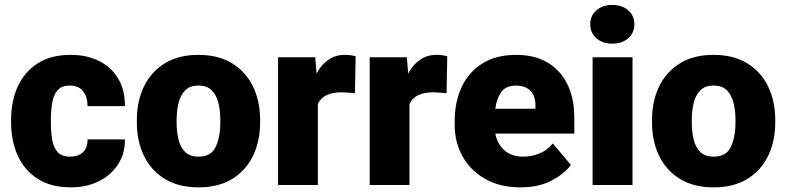

<svg xmlns="http://www.w3.org/2000/svg" viewBox="-20 -765 3252 794"><path d="M269.5 -117.2Q304.2 -117.2 323.5 -136Q342.8 -154.8 341.8 -188.5H496.6Q497.1 -128.9 467.5 -84.2Q438 -39.6 387.5 -14.9Q336.9 9.8 273.4 9.8Q190.9 9.8 136 -25.4Q81.1 -60.5 53.5 -121.3Q25.9 -182.1 25.9 -258.3V-269.5Q25.9 -346.2 53.2 -406.7Q80.6 -467.3 135.5 -502.7Q190.4 -538.1 272.5 -538.1Q338.4 -538.1 388.9 -513.2Q439.5 -488.3 468.3 -440.9Q497.1 -393.6 496.6 -326.2H341.8Q342.8 -361.8 324.5 -386.5Q306.2 -411.1 268.6 -411.1Q234.9 -411.1 218 -391.6Q201.2 -372.1 195.8 -339.8Q190.4 -307.6 190.4 -269.5V-258.3Q190.4 -219.2 195.8 -187.3Q201.2 -155.3 218.3 -136.2Q235.4 -117.2 269.5 -117.2Z M545.9 -258.8V-269Q545.9 -346.2 575.2 -407Q604.5 -467.8 661.1 -502.9Q717.8 -538.1 800.3 -538.1Q883.3 -538.1 940.2 -502.9Q997.1 -467.8 1026.4 -407Q1055.7 -346.2 1055.7 -269V-258.8Q1055.7 -181.6 1026.4 -120.8Q997.1 -60.1 940.4 -25.1Q883.8 9.8 801.3 9.8Q718.3 9.8 661.4 -25.1Q604.5 -60.1 575.2 -120.8Q545.9 -181.6 545.9 -258.8ZM710.4 -269V-258.8Q710.4 -219.2 718.5 -187Q726.6 -154.8 746.1 -136Q765.6 -117.2 801.3 -117.2Q853.5 -117.2 872.3 -158.2Q891.1 -199.2 891.1 -258.8V-269Q891.1 -307.6 883.1 -339.8Q875 -372.1 855.5 -391.6Q835.9 -411.1 800.3 -411.1Q765.6 -411.1 746.1 -391.6Q726.6 -372.1 718.5 -339.8Q710.4 -307.6 710.4 -269Z M1450.7 -532.2 1447.8 -379.4Q1438 -380.4 1421.4 -381.8Q1404.8 -383.3 1393.6 -383.3Q1316.4 -383.3 1294.4 -335V0H1129.9V-528.3H1283.7L1289.1 -460.9Q1308.6 -497.6 1338.1 -517.8Q1367.7 -538.1 1405.3 -538.1Q1432.6 -538.1 1450.7 -532.2Z M1829.6 -532.2 1826.7 -379.4Q1816.9 -380.4 1800.3 -381.8Q1783.7 -383.3 1772.5 -383.3Q1695.3 -383.3 1673.3 -335V0H1508.8V-528.3H1662.6L1668 -460.9Q1687.5 -497.6 1717 -517.8Q1746.6 -538.1 1784.2 -538.1Q1811.5 -538.1 1829.6 -532.2Z M2132.8 9.8Q2046.9 9.8 1985.8 -25.4Q1924.8 -60.5 1892.6 -118.9Q1860.4 -177.2 1860.4 -246.6V-265.1Q1860.4 -342.3 1888.7 -404.1Q1917 -465.8 1973.9 -502Q2030.8 -538.1 2115.2 -538.1Q2227.5 -538.1 2291.3 -468.3Q2355 -398.4 2355 -279.3V-212.4H2028.3Q2037.1 -168.5 2066.9 -142.8Q2096.7 -117.2 2143.6 -117.2Q2177.2 -117.2 2210 -129.9Q2242.7 -142.6 2266.1 -171.9L2340.8 -83Q2316.4 -48.3 2262.7 -19.3Q2209 9.8 2132.8 9.8ZM2113.8 -411.1Q2071.8 -411.1 2052.7 -384Q2033.7 -356.9 2028.3 -315.4H2194.3V-328.1Q2194.8 -367.2 2173.8 -389.2Q2152.8 -411.1 2113.8 -411.1Z M2420.9 -664.6Q2420.9 -699.7 2446.3 -722.2Q2471.7 -744.6 2512.2 -744.6Q2552.7 -744.6 2578.1 -722.2Q2603.5 -699.7 2603.5 -664.6Q2603.5 -629.4 2578.1 -606.9Q2552.7 -584.5 2512.2 -584.5Q2471.7 -584.5 2446.3 -606.9Q2420.9 -629.4 2420.9 -664.6ZM2595.7 -528.3V0H2430.7V-528.3Z M2676.3 -258.8V-269Q2676.3 -346.2 2705.6 -407Q2734.9 -467.8 2791.5 -502.9Q2848.1 -538.1 2930.7 -538.1Q3013.7 -538.1 3070.6 -502.9Q3127.4 -467.8 3156.7 -407Q3186 -346.2 3186 -269V-258.8Q3186 -181.6 3156.7 -120.8Q3127.4 -60.1 3070.8 -25.1Q3014.2 9.8 2931.6 9.8Q2848.6 9.8 2791.7 -25.1Q2734.9 -60.1 2705.6 -120.8Q2676.3 -181.6 2676.3 -258.8ZM2840.8 -269V-258.8Q2840.8 -219.2 2848.9 -187Q2856.9 -154.8 2876.5 -136Q2896 -117.2 2931.6 -117.2Q2983.9 -117.2 3002.7 -158.2Q3021.5 -199.2 3021.5 -258.8V-269Q3021.5 -307.6 3013.4 -339.8Q3005.4 -372.1 2985.8 -391.6Q2966.3 -411.1 2930.7 -411.1Q2896 -411.1 2876.5 -391.6Q2856.9 -372.1 2848.9 -339.8Q2840.8 -307.6 2840.8 -269Z"/></svg>

Font: Vazirmatn RD UI Black
Style: Regular
Weight: 900
Designer: Saber Rastikerdar
Foundry: Saber Rastikerdar
Version: Version 33.003